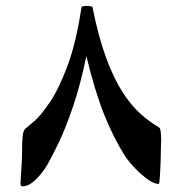

<svg xmlns="http://www.w3.org/2000/svg" viewBox="-20 -555 628 663"><path d="M536.6 -70.8Q536.6 -67.4 535.9 -57.1Q535.2 -46.9 535.2 -22.5Q535.2 -14.6 534.7 2Q534.2 18.6 533.2 36.6Q532.2 54.7 531 67.4Q529.8 80.1 528.3 80.1Q514.6 80.1 497.3 69.1Q480 58.1 462.6 42Q445.3 25.9 431.6 9.8Q418 -6.3 411.1 -17.1Q371.6 -79.6 339.1 -161.1Q306.6 -242.7 278.3 -361.3Q256.8 -258.8 231.7 -185.5Q206.5 -112.3 183.6 -64.2Q160.6 -16.1 144.5 12.2Q139.2 22 125.5 40.3Q111.8 58.6 94 73.5Q76.2 88.4 57.1 88.4Q50.8 88.4 50.8 78.6Q50.8 71.3 52.2 52Q53.7 32.7 54.9 9.8Q56.2 -13.2 56.2 -31.2Q56.2 -69.3 58.3 -85.7Q60.5 -102.1 64.7 -107.4Q68.8 -112.8 74.2 -116.2Q76.7 -117.7 98.6 -136.7Q120.6 -155.8 151.6 -201.2Q182.6 -246.6 212.6 -326.4Q242.7 -406.2 261.2 -528.8Q261.2 -532.2 266.8 -533.4Q272.5 -534.7 278.8 -534.7Q284.2 -534.7 291.7 -533.7Q299.3 -532.7 299.3 -530.3Q320.3 -425.8 346.9 -354.2Q373.5 -282.7 403.6 -236.3Q433.6 -189.9 465.6 -161.6Q497.6 -133.3 528.8 -115.2Q536.6 -111.8 536.6 -70.8Z"/></svg>

Font: Scheherazade New
Style: Bold
Weight: 700
Designer: SIL International
Foundry: SIL International
Version: Version 4.000